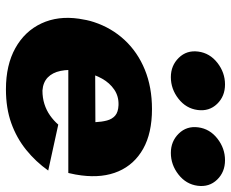

<svg xmlns="http://www.w3.org/2000/svg" viewBox="-84 -666 760 631"><g transform="rotate(90 295.5 -350.0)"><path d="M130 -195H548Q551 -207 553 -218.5Q555 -230 556 -238Q565 -308 542.5 -360Q520 -412 468.5 -441Q417 -470 338 -470Q266 -470 208.5 -446.5Q151 -423 111 -380Q71 -337 52 -279Q48 -267 45.5 -255Q43 -243 41 -230Q31 -161 56.5 -106.5Q82 -52 137.5 -21Q193 10 273 10Q335 10 384 -7.5Q433 -25 472 -56.5Q511 -88 540 -129L389 -162Q376 -147 359 -135Q342 -123 321.5 -116.5Q301 -110 277 -110Q250 -112 234 -127.5Q218 -143 212.5 -169.5Q207 -196 211 -230L218 -252Q224 -281 238 -306Q252 -331 274 -346Q296 -361 325 -360Q348 -359 359.5 -349Q371 -339 375.5 -322Q380 -305 381 -284L143 -283ZM398 -622Q393 -584 418.5 -558Q444 -532 482 -532Q521 -532 553 -557Q585 -582 590 -620Q595 -658 570 -684Q545 -710 506 -710Q467 -710 435 -685Q403 -660 398 -622ZM149 -622Q144 -584 169.5 -558Q195 -532 233 -532Q272 -532 304 -557Q336 -582 341 -620Q346 -658 321 -684Q296 -710 257 -710Q218 -710 186 -685Q154 -660 149 -622Z"/></g></svg>

Font: Jost ExtraBold
Style: Italic
Weight: 800
Italic angle: -5°
Version: Version 3.710